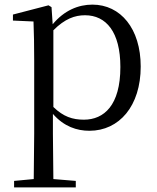

<svg xmlns="http://www.w3.org/2000/svg" viewBox="-20 -551 678 831"><path d="M367 15C496 15 589 -92 589 -263C589 -427 502 -531 380 -531C319 -531 258 -506 208 -446L203 -520L190 -528L36 -488V-462L125 -458C127 -408 128 -355 128 -287V27L126 224L41 232V260H308V232L211 224L209 27V-58C257 -3 313 15 367 15ZM211 -420C261 -470 304 -485 348 -485C439 -485 501 -413 501 -261C501 -95 430 -33 343 -33C294 -33 254 -46 211 -88Z"/></svg>

Font: Harano Aji Mincho
Style: Regular
Weight: 400
Foundry: Masamichi Hosoda
Version: HaranoAjiMincho-Regular version 20230610;ttx 4.39.4